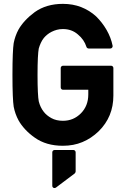

<svg xmlns="http://www.w3.org/2000/svg" viewBox="-20 -737 650 979"><path d="M265.6 219.2Q259.3 223.6 252.9 220.7Q246.6 217.8 246.6 209.5V39.6Q246.6 34.7 250 31.2Q253.4 27.8 258.8 27.8H354Q358.9 27.8 362.3 31.2Q365.7 34.7 365.7 39.6V137.7Q365.7 140.1 364 143.3Q362.3 146.5 360.8 147.5ZM301.8 -279.3Q296.4 -279.3 293 -282.7Q289.6 -286.1 289.6 -291.5V-390.1Q289.6 -395 293 -398.4Q296.4 -401.9 301.8 -401.9H545.9Q551.3 -401.9 554.7 -398.4Q558.1 -395 558.1 -390.1V-249.5Q558.1 -141.6 483.4 -67.9Q445.3 -31.2 400.1 -12.5Q355 6.3 300.8 6.3Q215.3 6.3 157.2 -35.2Q129.4 -54.7 108.4 -77.4Q87.4 -100.1 74.7 -123Q57.1 -155.3 49.8 -192.9Q46.9 -211.4 45.2 -251.5Q43.5 -291.5 43.5 -355Q43.5 -418.5 45.2 -458.5Q46.9 -498.5 49.8 -517.1Q57.1 -554.7 74.7 -586.9Q87.4 -609.4 108.4 -632.1Q129.4 -654.8 157.2 -675.3Q216.3 -717.3 300.8 -717.3Q351.6 -717.3 394 -700.7Q436.5 -684.1 470.2 -653.3Q501.5 -622.6 523.7 -584Q545.9 -545.4 554.2 -503.9Q555.2 -498 551.5 -493.9Q547.9 -489.7 542.5 -489.7H432.1Q428.7 -489.7 425.3 -491.9Q421.9 -494.1 420.9 -497.6Q409.2 -535.2 377 -561.5Q345.7 -588.9 300.8 -588.9Q284.2 -588.9 269.8 -585Q255.4 -581.1 242.9 -574.7Q230.5 -568.4 220.7 -560.3Q210.9 -552.2 203.6 -543.5Q194.3 -531.7 188 -517.8Q181.6 -503.9 177.7 -489.7V-490.2Q174.8 -475.1 173.1 -441.7Q171.4 -408.2 171.4 -355Q171.4 -301.8 173.1 -268.1Q174.8 -234.4 177.7 -219.7V-220.2Q185.1 -189.9 203.1 -167Q217.3 -148.4 241.9 -134.8Q266.6 -121.1 300.8 -121.1Q328.1 -121.1 350.8 -130.6Q373.5 -140.1 392.1 -158.7Q430.2 -196.8 430.2 -255.9V-279.3Z"/></svg>

Font: Alte DIN 1451 Mittelschrift
Style: Bold
Weight: 700
Designer: Peter Wiegel
Foundry: Peter Wiegel
Version: Version 1.003